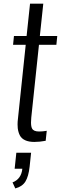

<svg xmlns="http://www.w3.org/2000/svg" viewBox="-20 -777 336 1061"><path d="M64.5 264.2 49.3 231Q97.7 212.4 103.5 155.3H61L70.3 66.9H151.9L143.6 145Q137.7 197.8 120.6 225.8Q103.5 253.9 64.5 264.2ZM169.9 7.3Q139.2 7.3 119.1 -2Q99.1 -11.2 90.1 -28.1Q81.1 -44.9 78.1 -68.4Q77.1 -78.6 77.1 -89.8Q77.1 -104.5 79.1 -120.1L122.1 -529.3H52.2L57.1 -578.1H127L146 -756.8H219.2L200.2 -578.1H296.4L291.5 -529.3H195.3L152.8 -127Q151.4 -112.3 151.4 -100.6Q151.4 -77.6 157.2 -66.9Q165.5 -50.3 196.3 -50.3Q216.3 -50.3 238.3 -54.2L232.4 1Q199.2 7.3 169.9 7.3Z"/></svg>

Font: Oswald
Style: Light
Weight: 300
Designer: Vernon Adams
Foundry: Vernon Adams
Version: 3.0; ttfautohint (v0.95.6-bc232) -l 8 -r 50 -G 200 -x 0 -w "